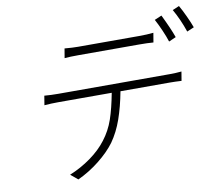

<svg xmlns="http://www.w3.org/2000/svg" viewBox="-89 -913 1220 1062"><g transform="rotate(-10 521.0 -382.0)"><path d="M153.4 -394.9 161.9 -447.1Q198.9 -443.9 239.3 -443.9H865.4Q900.2 -443.9 932.2 -447.1L923.7 -396Q886 -398.1 858 -398.1H581Q565 -312.9 541.4 -245.6Q517.8 -178.3 480.8 -126.1Q445.7 -78.5 388.3 -33Q331 12.4 267 41.9L226.6 8.2Q290.5 -17.8 346.1 -57.7Q401.6 -97.7 436.8 -144.2Q475.1 -193.5 495.6 -253.2Q516 -312.9 532 -398.1H231.9Q192.8 -398.1 153.4 -394.9ZM308.6 -632.1 317.5 -685Q361.2 -681.1 392.8 -681.1H734.7Q781.2 -681.1 816.4 -685L807.5 -632.1Q774.9 -634.9 727.3 -634.9H387.1Q338.4 -634.9 308.6 -632.1ZM893.8 -622.2Q884.6 -651.3 868.1 -688.9Q851.6 -726.6 836.6 -753.9L876.8 -771Q916.9 -688.6 933.9 -639.9ZM943.9 -790.1 981.5 -806.1Q996.4 -780.2 1014.2 -742Q1032 -703.8 1041.9 -676.1L1002.1 -659.1Q978.3 -729.8 943.9 -790.1Z"/></g></svg>

Font: Karasuma Gothic
Style: Light Italic
Weight: 300
Italic angle: 9.39998°
Designer: Rasmus Andersson / Ryoko Nishizuka
Foundry: rsms
Version: Version 1.00